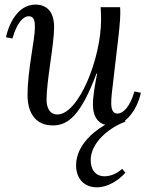

<svg xmlns="http://www.w3.org/2000/svg" viewBox="-20 -531 633 830"><path d="M521.5 -10.7C561 -42 582.5 -97.2 588.9 -129.9L561 -135.7C541 -64.9 509.8 -40 487.8 -40C466.8 -40 460.9 -60.1 460.9 -84C460.9 -113.8 461.9 -113.8 480 -270C495.1 -396 500 -439.9 500 -474.1C500 -484.9 500 -491.2 499 -500H415C416 -482.9 417 -466.8 417 -446.8C417 -277.8 319.8 -36.1 228 -36.1C189 -36.1 181.2 -76.2 181.2 -99.1C181.2 -183.1 213.9 -337.9 213.9 -414.1C213.9 -476.1 186 -511.2 132.8 -511.2C52.7 -511.2 15.1 -417 5.9 -370.1L33.7 -364.3C53.7 -435.1 82 -460.9 104 -460.9C127.9 -460.9 130.9 -439 130.9 -414.1C130.9 -356.9 99.1 -230 99.1 -119.1C99.1 -49.8 128.4 11.2 208.5 11.2C273.4 11.2 329.1 -30.8 397 -212.9H399.9C390.1 -163.1 381.8 -116.7 381.8 -79.1C381.8 -34.2 397.9 -1.5 434.6 8.3C366.2 48.3 312.5 107.4 309.1 176.8C306.2 236.8 340.3 278.8 399.4 278.8C447.3 278.8 494.1 247.1 522 215.8L508.3 198.7C483.4 221.2 456.1 231 432.1 231C393.1 231 372.1 203.1 372.1 161.1C372.1 89.8 443.4 24.9 521 -4.9Z"/></svg>

Font: Lora Italic
Style: Regular
Weight: 400
Italic angle: -3°
Designer: Olga Karpushina, Alexei Vanyashin
Foundry: Cyreal
Version: Version 1.011;PS 001.011;hotconv 1.0.70;makeotf.lib2.5.58329